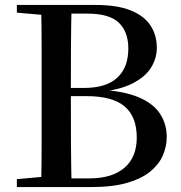

<svg xmlns="http://www.w3.org/2000/svg" viewBox="-20 -755 732 775"><path d="M48 0V-32L195 -45H208V0ZM146 0Q148 -86 148 -173.5Q148 -261 148 -349V-396Q148 -481 148 -566Q148 -651 146 -735H269Q267 -652 266.5 -566.5Q266 -481 266 -392V-372Q266 -268 266.5 -177.5Q267 -87 269 0ZM208 0V-35H342Q432 -35 482 -77.5Q532 -120 532 -200Q532 -284 483 -325.5Q434 -367 328 -367H208V-400H319Q409 -400 453.5 -441.5Q498 -483 498 -559Q498 -626 460 -663Q422 -700 333 -700H208V-735H365Q453 -735 507.5 -713Q562 -691 587.5 -652Q613 -613 613 -562Q613 -520 590 -482.5Q567 -445 515.5 -418.5Q464 -392 376 -383L380 -393Q478 -388 538 -363Q598 -338 625.5 -296.5Q653 -255 653 -202Q653 -164 637.5 -128Q622 -92 587 -63Q552 -34 493.5 -17Q435 0 349 0ZM48 -704V-735H208V-691H195Z"/></svg>

Font: Noto Serif KR SemiBold
Style: Regular
Weight: 600
Designer: Ryoko NISHIZUKA 西塚涼子 (kana & ideographs); Frank Grießhammer (Latin, Greek & Cyrillic); Wenlong ZHANG 张文龙 (bopomofo); San
Foundry: Adobe
Version: Version 2.003-H1;hotconv 1.1.1;makeotfexe 2.6.0